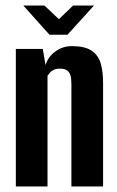

<svg xmlns="http://www.w3.org/2000/svg" viewBox="-20 -671 421 691"><path d="M37 0V-495H134L144 -437Q153 -467 179.5 -486Q206 -505 238 -505Q286 -505 310 -488.5Q334 -472 342.5 -442.5Q351 -413 351 -373V0H237V-366Q237 -378 236 -388.5Q235 -399 230.5 -407Q226 -415 218 -419.5Q210 -424 194 -424Q182 -424 173 -419.5Q164 -415 159 -409Q154 -403 151 -398V0ZM158 -546 64 -651H140L192 -602L243 -651H318L223 -546Z"/></svg>

Font: Alumni Sans
Style: Bold
Weight: 700
Designer: Robert E. Leuschke
Foundry: Robert E. Leuschke
Version: Version 1.018